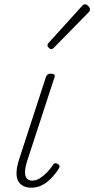

<svg xmlns="http://www.w3.org/2000/svg" viewBox="-20 -858 439 894"><path d="M126 16Q105 16 89.5 8.5Q74 1 65 -14.5Q56 -30 57 -56Q58 -82 70 -119L194 -500Q198 -508 202.5 -511.5Q207 -515 217 -515Q227 -515 232 -511Q237 -507 234 -499L108 -113Q97 -79 96.5 -58Q96 -37 105 -27Q114 -17 130 -17Q148 -17 165.5 -28Q183 -39 199 -55.5Q215 -72 225 -88Q228 -94 233.5 -97Q239 -100 248 -95Q256 -91 257 -85Q258 -79 253 -72Q241 -52 222 -31.5Q203 -11 179 2.5Q155 16 126 16ZM218 -629Q214 -629 207.5 -635Q201 -641 201 -646Q201 -649 202 -652Q203 -655 207 -659L361 -829Q365 -834 368.5 -836Q372 -838 376 -838Q381 -838 386.5 -834Q392 -830 395.5 -824.5Q399 -819 399 -814Q399 -811 398 -808Q397 -805 393 -801L231 -636Q224 -629 218 -629Z"/></svg>

Font: Playwrite CO Thin
Style: Regular
Weight: 250
Version: Version 1.002